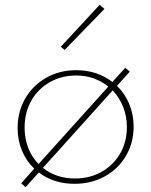

<svg xmlns="http://www.w3.org/2000/svg" viewBox="-20 -757 627 796"><path d="M248 -550 232 -563 393 -737 413 -720ZM534 -232Q534 -165 502 -110.5Q470 -56 414 -25.5Q358 5 289 5Q202 5 141 -42L86 19L68 3L122 -58Q89 -89 71 -132.5Q53 -176 53 -226Q53 -294 84.5 -348.5Q116 -403 171.5 -434.5Q227 -466 296 -466Q383 -466 446 -417L499 -476L518 -460L465 -401Q498 -369 516 -325.5Q534 -282 534 -232ZM140 -77 429 -398Q372 -444 295 -444Q235 -444 186 -416Q137 -388 109.5 -339Q82 -290 82 -228Q82 -183 97 -144Q112 -105 140 -77ZM506 -230Q506 -275 490.5 -314Q475 -353 447 -382L158 -61Q213 -17 291 -17Q352 -17 401 -44.5Q450 -72 478 -120.5Q506 -169 506 -230Z"/></svg>

Font: Ysabeau SC Extralight
Style: Regular
Weight: 200
Designer: Christian Thalmann (Catharsis Fonts)
Version: Version 0.003